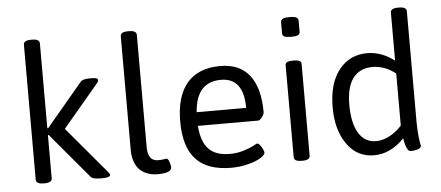

<svg xmlns="http://www.w3.org/2000/svg" viewBox="-44 -662 1744 760"><g transform="rotate(-5 828.5 -282.0)"><path d="M101.5 1.6Q71.3 1.6 71.3 -15.5V-552.1Q71.3 -569.2 101.5 -569.2H104.6Q134.8 -569.2 134.8 -552.1V-214.4H137.9L282.6 -386.4Q289.7 -396.7 322.2 -396.7H325.4Q351.6 -396.7 351.6 -387.2Q351.6 -380.1 344 -372.6L203.7 -206.1L359.5 -21Q366.2 -13.1 366.2 -9.1Q366.2 1.6 332.9 1.6H329.4Q296.5 1.6 288.9 -7.9L137.9 -187.5H134.8V-15.5Q134.8 1.6 104.6 1.6Z M554.1 4.8Q541.4 4.8 529.1 2.4Q516.8 0 503.2 -6.9Q489.5 -13.9 479.6 -25Q469.7 -36.1 462.9 -55.5Q456.2 -74.9 456.2 -99.9V-552.1Q456.2 -569.2 486.7 -569.2H489.5Q520 -569.2 520 -552.1V-105.4Q520 -50.3 560.8 -50.3Q573.5 -50.3 582.8 -51.9Q592.2 -53.5 593.3 -53.5Q600.5 -53.5 605 -39.6Q609.6 -25.8 609.6 -17.8Q609.6 4.8 554.1 4.8Z M847 4.8Q752.7 4.8 706.9 -44.6Q661.1 -93.9 661.1 -195Q661.1 -295.7 706.1 -348Q751.1 -400.3 837.5 -400.3Q914.8 -400.3 954 -350Q993.3 -299.6 993.3 -202.9Q993.3 -195.8 984.5 -183.9Q975.8 -172 969.1 -172H729.3Q734 -108.6 762 -79.5Q789.9 -50.3 846.2 -50.3Q875.1 -50.3 900.7 -58.3Q926.3 -66.2 940.7 -74.1Q955.2 -82 956.8 -82Q963.9 -82 973.2 -66.6Q982.6 -51.1 982.6 -44Q982.6 -34.9 965.1 -23.6Q947.7 -12.3 915.4 -3.8Q883.1 4.8 847 4.8ZM729.3 -226.3H925.9Q925.9 -345.6 835.9 -345.6Q737.6 -345.6 729.3 -226.3Z M1123.3 -491.1Q1093.1 -491.1 1093.1 -507.3V-552.1Q1093.1 -569.2 1123.3 -569.2H1132.8Q1162.9 -569.2 1162.9 -552.1V-507.3Q1162.9 -491.1 1132.8 -491.1ZM1126.4 1.6Q1096.3 1.6 1096.3 -15.5V-380.9Q1096.3 -396.7 1126.4 -396.7H1129.6Q1159.7 -396.7 1159.7 -380.9V-15.5Q1159.7 1.6 1129.6 1.6Z M1414.2 4.8Q1347.2 4.8 1307.2 -51.7Q1267.1 -108.2 1267.1 -197.4Q1267.1 -293.7 1309.6 -347Q1352 -400.3 1421.3 -400.3Q1478.4 -400.3 1529.5 -361.1V-552.1Q1529.5 -569.2 1559.7 -569.2H1562.8Q1592.9 -569.2 1592.9 -552.1V-112.2Q1592.9 -94.7 1593.9 -78.9Q1594.9 -63 1596.1 -52.5Q1597.3 -42 1598.5 -34.3Q1599.7 -26.6 1600.7 -22Q1601.7 -17.4 1601.7 -17Q1601.7 -7.5 1587.6 -3.4Q1573.5 0.8 1561.2 0.8Q1557.7 0.8 1554.5 -0.8Q1551.3 -2.4 1548.9 -6.1Q1546.6 -9.9 1544.8 -13.1Q1543 -16.3 1541.2 -22.6Q1539.4 -28.9 1538.6 -32.1Q1537.9 -35.3 1536.3 -42.6Q1534.7 -49.9 1534.3 -51.9Q1480 4.8 1414.2 4.8ZM1427.3 -50.3Q1452.6 -50.3 1479.6 -64Q1506.5 -77.7 1529.5 -103.1V-309.9Q1487.5 -344 1436 -344Q1385.3 -342.8 1359.5 -307.2Q1333.7 -271.5 1333.7 -203.7Q1333.7 -130 1357.9 -90.2Q1382.1 -50.3 1427.3 -50.3Z"/></g></svg>

Font: Jaldi
Style: Regular
Weight: 400
Designer: Pablo Cosgaya and Nicolas Silva
Foundry: Omnibus-Type
Version: Version 1.001;PS 001.001;hotconv 1.0.70;makeotf.lib2.5.58329